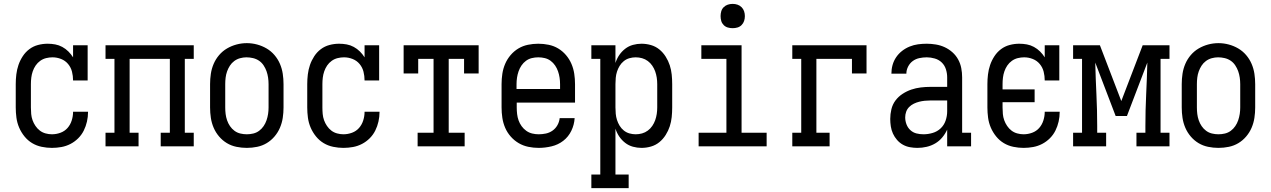

<svg xmlns="http://www.w3.org/2000/svg" viewBox="-20 -753 6540 988"><path d="M247 8Q221 8 194.5 2.5Q168 -3 145.5 -16.5Q123 -30 106 -51Q89 -72 78.5 -96.5Q68 -121 64.5 -147.5Q61 -174 61 -200V-320Q61 -345 64 -370Q67 -395 75 -418.5Q83 -442 97 -463.5Q111 -485 131 -500Q151 -515 175.5 -521.5Q200 -528 225 -528Q225 -528 225 -528Q225 -528 225 -528Q245 -528 264 -524.5Q283 -521 300.5 -511.5Q318 -502 332 -488Q346 -474 356 -458V-520H431V-339H356Q356 -362 350.5 -384Q345 -406 330.5 -423.5Q316 -441 294.5 -449.5Q273 -458 250 -458Q234 -458 217.5 -454Q201 -450 187 -440Q173 -430 163.5 -416Q154 -402 148.5 -386Q143 -370 141 -353.5Q139 -337 139 -320V-200Q139 -183 140.5 -166.5Q142 -150 147.5 -134.5Q153 -119 162.5 -105Q172 -91 185 -81Q198 -71 214.5 -66.5Q231 -62 247 -62Q270 -62 291.5 -70Q313 -78 327.5 -94.5Q342 -111 349 -133Q356 -155 356 -177Q356 -177 356 -177.5Q356 -178 356 -178H433Q433 -178 433 -177.5Q433 -177 433 -176Q433 -152 427.5 -127.5Q422 -103 411 -81Q400 -59 382.5 -41.5Q365 -24 343 -12.5Q321 -1 296.5 3.5Q272 8 247 8Z M523 0V-70H569V-450H523V-520H977V-450H931V-70H977V0H807V-70H854V-450H647V-70H693V0Z M1250 8Q1223 8 1196.5 2.5Q1170 -3 1147.5 -16.5Q1125 -30 1107.5 -50.5Q1090 -71 1079.5 -95.5Q1069 -120 1065 -146.5Q1061 -173 1061 -200V-320Q1061 -347 1065 -373.5Q1069 -400 1079.5 -424.5Q1090 -449 1107.5 -469.5Q1125 -490 1148 -503.5Q1171 -517 1197 -524Q1223 -531 1250 -531Q1277 -531 1303 -524Q1329 -517 1352 -503.5Q1375 -490 1392.5 -469.5Q1410 -449 1420.5 -424.5Q1431 -400 1435 -373.5Q1439 -347 1439 -320V-200Q1439 -173 1435 -146.5Q1431 -120 1420.5 -95.5Q1410 -71 1392.5 -50.5Q1375 -30 1352.5 -16.5Q1330 -3 1303.5 2.5Q1277 8 1250 8ZM1250 -62Q1267 -62 1283.5 -66Q1300 -70 1313.5 -80Q1327 -90 1336.5 -104Q1346 -118 1351.5 -134Q1357 -150 1359.5 -166.5Q1362 -183 1362 -200V-320Q1362 -337 1359.5 -354Q1357 -371 1351.5 -386.5Q1346 -402 1336.5 -416.5Q1327 -431 1313 -440.5Q1299 -450 1282 -454Q1265 -458 1248 -458Q1232 -458 1215.5 -453.5Q1199 -449 1185.5 -439Q1172 -429 1163 -415Q1154 -401 1148.5 -385.5Q1143 -370 1141 -353.5Q1139 -337 1139 -320V-200Q1139 -183 1141 -166.5Q1143 -150 1148.5 -134Q1154 -118 1163.5 -104Q1173 -90 1186.5 -80Q1200 -70 1216.5 -66Q1233 -62 1250 -62Z M1747 8Q1721 8 1694.5 2.5Q1668 -3 1645.5 -16.5Q1623 -30 1606 -51Q1589 -72 1578.5 -96.5Q1568 -121 1564.5 -147.5Q1561 -174 1561 -200V-320Q1561 -345 1564 -370Q1567 -395 1575 -418.5Q1583 -442 1597 -463.5Q1611 -485 1631 -500Q1651 -515 1675.5 -521.5Q1700 -528 1725 -528Q1725 -528 1725 -528Q1725 -528 1725 -528Q1745 -528 1764 -524.5Q1783 -521 1800.5 -511.5Q1818 -502 1832 -488Q1846 -474 1856 -458V-520H1931V-339H1856Q1856 -362 1850.5 -384Q1845 -406 1830.5 -423.5Q1816 -441 1794.5 -449.5Q1773 -458 1750 -458Q1734 -458 1717.5 -454Q1701 -450 1687 -440Q1673 -430 1663.5 -416Q1654 -402 1648.5 -386Q1643 -370 1641 -353.5Q1639 -337 1639 -320V-200Q1639 -183 1640.5 -166.5Q1642 -150 1647.5 -134.5Q1653 -119 1662.5 -105Q1672 -91 1685 -81Q1698 -71 1714.5 -66.5Q1731 -62 1747 -62Q1770 -62 1791.5 -70Q1813 -78 1827.5 -94.5Q1842 -111 1849 -133Q1856 -155 1856 -177Q1856 -177 1856 -177.5Q1856 -178 1856 -178H1933Q1933 -178 1933 -177.5Q1933 -177 1933 -176Q1933 -152 1927.5 -127.5Q1922 -103 1911 -81Q1900 -59 1882.5 -41.5Q1865 -24 1843 -12.5Q1821 -1 1796.5 3.5Q1772 8 1747 8Z M2129 0V-70H2211V-450H2132V-375H2057V-520H2443V-375H2368V-450H2289V-70H2371V0Z M2752 8Q2725 8 2698.5 2.5Q2672 -3 2649 -16.5Q2626 -30 2608 -50.5Q2590 -71 2579.5 -95.5Q2569 -120 2565 -146.5Q2561 -173 2561 -200V-320Q2561 -347 2565 -373.5Q2569 -400 2579.5 -424.5Q2590 -449 2607.5 -469.5Q2625 -490 2647.5 -503.5Q2670 -517 2696.5 -522.5Q2723 -528 2750 -528Q2777 -528 2803.5 -522.5Q2830 -517 2852.5 -503.5Q2875 -490 2892.5 -469.5Q2910 -449 2920.5 -424.5Q2931 -400 2935 -373.5Q2939 -347 2939 -320V-225H2639V-200Q2639 -183 2641 -166Q2643 -149 2648.5 -133.5Q2654 -118 2664 -104Q2674 -90 2688 -80Q2702 -70 2718.5 -66Q2735 -62 2752 -62Q2771 -62 2789.5 -66Q2808 -70 2823.5 -81Q2839 -92 2848.5 -109Q2858 -126 2860 -145H2937Q2935 -111 2920 -80Q2905 -49 2878.5 -28.5Q2852 -8 2818.5 0Q2785 8 2752 8ZM2862 -295V-320Q2862 -337 2859.5 -353.5Q2857 -370 2851.5 -386Q2846 -402 2836.5 -416Q2827 -430 2813.5 -440Q2800 -450 2783.5 -454Q2767 -458 2750 -458Q2733 -458 2716.5 -454Q2700 -450 2686.5 -440Q2673 -430 2663.5 -416Q2654 -402 2648.5 -386Q2643 -370 2640.5 -353.5Q2638 -337 2638 -320V-295Z M3023 215V145H3069V-450H3023V-520H3147V-429Q3154 -451 3166.5 -469.5Q3179 -488 3197 -502Q3215 -516 3237 -522Q3259 -528 3281 -528Q3306 -528 3330 -521Q3354 -514 3373 -498.5Q3392 -483 3405.5 -461.5Q3419 -440 3426.5 -417Q3434 -394 3436.5 -369.5Q3439 -345 3439 -320V-200Q3439 -175 3436.5 -150.5Q3434 -126 3426.5 -103Q3419 -80 3405.5 -58.5Q3392 -37 3373 -21.5Q3354 -6 3330 1Q3306 8 3281 8Q3259 8 3237 2Q3215 -4 3197 -18Q3179 -32 3166.5 -50.5Q3154 -69 3147 -91V145H3215V215ZM3251 -62Q3268 -62 3284 -66.5Q3300 -71 3313.5 -81Q3327 -91 3336.5 -105Q3346 -119 3351.5 -134.5Q3357 -150 3359.5 -166.5Q3362 -183 3362 -200V-320Q3362 -337 3359.5 -353.5Q3357 -370 3351.5 -385.5Q3346 -401 3336.5 -415Q3327 -429 3313.5 -439Q3300 -449 3284 -453.5Q3268 -458 3251 -458Q3235 -458 3219 -453.5Q3203 -449 3190 -438.5Q3177 -428 3168.5 -414Q3160 -400 3155 -384.5Q3150 -369 3148.5 -352.5Q3147 -336 3147 -320V-200Q3147 -184 3148.5 -167.5Q3150 -151 3155 -135.5Q3160 -120 3168.5 -106Q3177 -92 3190 -81.5Q3203 -71 3219 -66.5Q3235 -62 3251 -62Z M3575 0V-70H3718V-450H3589V-520H3796V-70H3925V0ZM3750 -608Q3737 -608 3725 -611.5Q3713 -615 3704 -624Q3695 -633 3691.5 -645Q3688 -657 3688 -670Q3688 -683 3691.5 -695Q3695 -707 3704 -716Q3713 -725 3725 -729Q3737 -733 3750 -733Q3763 -733 3775 -729Q3787 -725 3796 -716Q3805 -707 3809 -695Q3813 -683 3813 -670Q3813 -657 3809 -645Q3805 -633 3796 -624Q3787 -615 3775 -611.5Q3763 -608 3750 -608Z M4057 0V-70H4103V-450H4057V-520H4439V-375H4364V-450H4181V-70H4249V0Z M4701 8Q4682 8 4662.5 4.5Q4643 1 4626 -8.5Q4609 -18 4596 -33Q4583 -48 4575 -65.5Q4567 -83 4564 -102.5Q4561 -122 4561 -141Q4561 -166 4567 -191Q4573 -216 4588 -236Q4603 -256 4624.5 -270Q4646 -284 4669.5 -292Q4693 -300 4718 -303Q4743 -306 4768 -306H4854V-355Q4854 -376 4847.5 -396.5Q4841 -417 4826 -431.5Q4811 -446 4790 -452Q4769 -458 4749 -458Q4730 -458 4711 -454Q4692 -450 4677 -439Q4662 -428 4653 -410.5Q4644 -393 4644 -374Q4644 -374 4644 -374Q4644 -374 4644 -374H4567Q4567 -374 4567 -374Q4567 -374 4567 -374Q4567 -397 4573 -418.5Q4579 -440 4591.5 -458.5Q4604 -477 4622 -491Q4640 -505 4661 -513.5Q4682 -522 4704 -525Q4726 -528 4749 -528Q4772 -528 4796 -524Q4820 -520 4841.5 -510Q4863 -500 4881 -484Q4899 -468 4910.5 -447Q4922 -426 4926.5 -402.5Q4931 -379 4931 -355V-70H4977V0H4854V-86Q4844 -64 4828.5 -45.5Q4813 -27 4792.5 -15Q4772 -3 4748.5 2.5Q4725 8 4701 8ZM4732 -62Q4756 -62 4779.5 -69Q4803 -76 4820.5 -92.5Q4838 -109 4846 -132.5Q4854 -156 4854 -180V-236H4768Q4753 -236 4738.5 -234.5Q4724 -233 4710 -229.5Q4696 -226 4682.5 -219.5Q4669 -213 4658.5 -202.5Q4648 -192 4643 -178Q4638 -164 4638 -149Q4638 -131 4644.5 -113.5Q4651 -96 4664.5 -83.5Q4678 -71 4695.5 -66.5Q4713 -62 4732 -62Z M5247 8Q5221 8 5194.5 2.5Q5168 -3 5145.5 -16.5Q5123 -30 5106 -51Q5089 -72 5078.5 -96.5Q5068 -121 5064.5 -147.5Q5061 -174 5061 -200V-320Q5061 -345 5064 -370Q5067 -395 5075 -418.5Q5083 -442 5097 -463.5Q5111 -485 5131 -500Q5151 -515 5175.5 -521.5Q5200 -528 5225 -528Q5225 -528 5225 -528Q5225 -528 5225 -528Q5245 -528 5264 -524.5Q5283 -521 5300.5 -511.5Q5318 -502 5332 -488Q5346 -474 5356 -458V-520H5431V-339H5356Q5356 -362 5350.5 -384Q5345 -406 5330.5 -423.5Q5316 -441 5294.5 -449.5Q5273 -458 5250 -458Q5234 -458 5217.5 -454Q5201 -450 5187 -440Q5173 -430 5163.5 -416Q5154 -402 5148.5 -386Q5143 -370 5141 -353.5Q5139 -337 5139 -320V-293H5304V-227H5139V-200Q5139 -183 5140.5 -166.5Q5142 -150 5147.5 -134.5Q5153 -119 5162.5 -105Q5172 -91 5185 -81Q5198 -71 5214.5 -66.5Q5231 -62 5247 -62Q5270 -62 5291.5 -70Q5313 -78 5327.5 -94.5Q5342 -111 5349 -133Q5356 -155 5356 -177Q5356 -177 5356 -177.5Q5356 -178 5356 -178H5433Q5433 -178 5433 -177.5Q5433 -177 5433 -176Q5433 -152 5427.5 -127.5Q5422 -103 5411 -81Q5400 -59 5382.5 -41.5Q5365 -24 5343 -12.5Q5321 -1 5296.5 3.5Q5272 8 5247 8Z M5502 0V-70H5548V-450H5502V-520H5640L5750 -233L5860 -520H5998V-450H5952V-70H5998V0H5828V-70H5874V-104Q5874 -186 5878 -267.5Q5882 -349 5884 -431L5779 -156H5721L5616 -431Q5618 -349 5622 -267.5Q5626 -186 5626 -104V-70H5672V0Z M6250 8Q6223 8 6196.5 2.5Q6170 -3 6147.5 -16.5Q6125 -30 6107.5 -50.5Q6090 -71 6079.5 -95.5Q6069 -120 6065 -146.5Q6061 -173 6061 -200V-320Q6061 -347 6065 -373.5Q6069 -400 6079.5 -424.5Q6090 -449 6107.5 -469.5Q6125 -490 6148 -503.5Q6171 -517 6197 -524Q6223 -531 6250 -531Q6277 -531 6303 -524Q6329 -517 6352 -503.5Q6375 -490 6392.5 -469.5Q6410 -449 6420.5 -424.5Q6431 -400 6435 -373.5Q6439 -347 6439 -320V-200Q6439 -173 6435 -146.5Q6431 -120 6420.5 -95.5Q6410 -71 6392.5 -50.5Q6375 -30 6352.5 -16.5Q6330 -3 6303.5 2.5Q6277 8 6250 8ZM6250 -62Q6267 -62 6283.5 -66Q6300 -70 6313.5 -80Q6327 -90 6336.5 -104Q6346 -118 6351.5 -134Q6357 -150 6359.5 -166.5Q6362 -183 6362 -200V-320Q6362 -337 6359.5 -354Q6357 -371 6351.5 -386.5Q6346 -402 6336.5 -416.5Q6327 -431 6313 -440.5Q6299 -450 6282 -454Q6265 -458 6248 -458Q6232 -458 6215.5 -453.5Q6199 -449 6185.5 -439Q6172 -429 6163 -415Q6154 -401 6148.5 -385.5Q6143 -370 6141 -353.5Q6139 -337 6139 -320V-200Q6139 -183 6141 -166.5Q6143 -150 6148.5 -134Q6154 -118 6163.5 -104Q6173 -90 6186.5 -80Q6200 -70 6216.5 -66Q6233 -62 6250 -62Z"/></svg>

Font: Iosevka Gothic
Style: Regular
Weight: 400
Monospace: yes
Designer: Belleve Invis
Foundry: Belleve Invis
Version: Version 15.5.1; ttfautohint (v1.8.4)